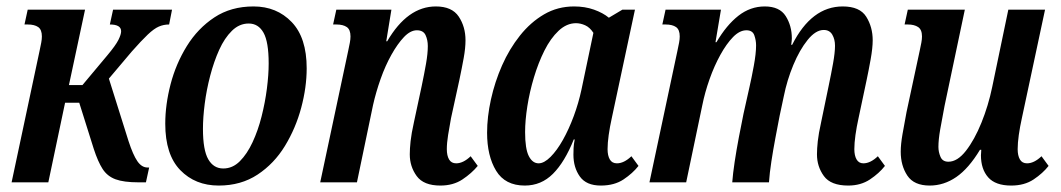

<svg xmlns="http://www.w3.org/2000/svg" viewBox="-20 -566 3293 596"><path d="M16 0 103 -409Q106 -423 108 -433.5Q110 -444 110 -453Q110 -474 98.5 -482Q87 -490 66 -490H56L66 -536H244L194 -302H236L313 -394Q339 -425 347.5 -442Q356 -459 356 -469Q356 -490 321 -490L331 -536H514L505 -490Q488 -490 473 -483.5Q458 -477 438.5 -458.5Q419 -440 389 -406L318 -322L379 -128Q393 -85 406.5 -65.5Q420 -46 438 -46H443L433 0H410Q364 0 338.5 -9.5Q313 -19 298.5 -41.5Q284 -64 271 -104L226 -247H182L130 0Z M659 10Q586 10 539.5 -38Q493 -86 493 -182Q493 -241 509.5 -304.5Q526 -368 560 -423Q594 -478 645.5 -512Q697 -546 767 -546Q839 -546 885.5 -497.5Q932 -449 932 -354Q932 -295 915 -231.5Q898 -168 864.5 -113Q831 -58 779.5 -24Q728 10 659 10ZM673 -43Q702 -43 724.5 -65.5Q747 -88 764 -124.5Q781 -161 792 -204.5Q803 -248 808.5 -291Q814 -334 814 -369Q814 -436 798 -464.5Q782 -493 752 -493Q723 -493 700 -470.5Q677 -448 660.5 -411.5Q644 -375 632.5 -331Q621 -287 615.5 -244Q610 -201 610 -166Q610 -100 626.5 -71.5Q643 -43 673 -43Z M1347 10Q1295 10 1273.5 -19.5Q1252 -49 1252 -87Q1252 -104 1254.5 -127.5Q1257 -151 1265 -187L1289 -299Q1297 -337 1302.5 -368.5Q1308 -400 1308 -423Q1308 -442 1301 -457Q1294 -472 1274 -472Q1254 -472 1234 -451Q1214 -430 1195 -396Q1176 -362 1161.5 -321Q1147 -280 1138 -240L1088 0H974L1061 -409Q1064 -423 1066 -433.5Q1068 -444 1068 -453Q1068 -474 1056.5 -482Q1045 -490 1024 -490H1014L1024 -536H1195L1179 -438H1182Q1245 -546 1333 -546Q1383 -546 1404 -514.5Q1425 -483 1425 -441Q1425 -417 1419.5 -386.5Q1414 -356 1406 -318L1380 -199Q1375 -172 1371 -147Q1367 -122 1367 -103Q1367 -83 1374 -71Q1381 -59 1396 -59Q1418 -59 1441 -81L1463 -51Q1444 -28 1415.5 -9Q1387 10 1347 10Z M1609 10Q1548 10 1520 -36Q1492 -82 1492 -154Q1492 -203 1504 -257.5Q1516 -312 1538.5 -363Q1561 -414 1594 -455.5Q1627 -497 1669 -521.5Q1711 -546 1762 -546Q1796 -546 1824 -536Q1852 -526 1870 -511L1912 -536H1951L1879 -199Q1873 -172 1869.5 -147Q1866 -122 1866 -103Q1866 -83 1873 -71Q1880 -59 1895 -59Q1917 -59 1940 -81L1962 -51Q1944 -28 1915.5 -9Q1887 10 1845 10Q1800 10 1780 -18Q1760 -46 1760 -86Q1760 -95 1760.5 -106.5Q1761 -118 1764 -133H1761Q1733 -63 1696.5 -26.5Q1660 10 1609 10ZM1652 -59Q1669 -59 1689 -79Q1709 -99 1727.5 -132Q1746 -165 1761 -205.5Q1776 -246 1785 -288L1822 -464Q1811 -481 1796.5 -487.5Q1782 -494 1768 -494Q1739 -494 1714 -470.5Q1689 -447 1670 -409Q1651 -371 1637.5 -326Q1624 -281 1617 -236.5Q1610 -192 1610 -156Q1610 -104 1621.5 -81.5Q1633 -59 1652 -59Z M2613 10Q2559 10 2537.5 -19.5Q2516 -49 2516 -87Q2516 -104 2518.5 -127.5Q2521 -151 2529 -187L2552 -298Q2560 -336 2566 -369.5Q2572 -403 2572 -424Q2572 -444 2563.5 -458.5Q2555 -473 2537 -473Q2512 -473 2487 -442Q2462 -411 2442.5 -364Q2423 -317 2413 -267L2400 -206Q2394 -175 2387 -138Q2380 -101 2374.5 -65Q2369 -29 2367 0H2253Q2255 -27 2260.5 -63.5Q2266 -100 2273.5 -139.5Q2281 -179 2288 -213L2307 -298Q2313 -324 2320 -362Q2327 -400 2327 -425Q2327 -441 2321.5 -456.5Q2316 -472 2297 -472Q2276 -472 2255.5 -451Q2235 -430 2216 -395.5Q2197 -361 2182.5 -320Q2168 -279 2160 -239L2110 0H1996L2083 -409Q2086 -423 2088 -433.5Q2090 -444 2090 -453Q2090 -474 2078.5 -482Q2067 -490 2046 -490H2036L2046 -536H2218L2201 -435H2204Q2235 -488 2272 -517Q2309 -546 2354 -546Q2400 -546 2419 -516Q2438 -486 2438 -447Q2438 -440 2436 -427H2439Q2499 -546 2596 -546Q2649 -546 2669 -514Q2689 -482 2689 -441Q2689 -417 2682.5 -381Q2676 -345 2670 -317L2645 -199Q2639 -172 2635.5 -147Q2632 -122 2632 -103Q2632 -83 2639 -71Q2646 -59 2660 -59Q2682 -59 2705 -81L2727 -51Q2709 -28 2680.5 -9Q2652 10 2613 10Z M2866 10Q2817 10 2796.5 -21Q2776 -52 2776 -95Q2776 -118 2781.5 -149.5Q2787 -181 2794 -218L2835 -409Q2838 -423 2840 -433.5Q2842 -444 2842 -453Q2842 -474 2830 -482Q2818 -490 2798 -490H2788L2798 -536H2975L2912 -237Q2904 -196 2898.5 -164Q2893 -132 2893 -110Q2893 -94 2899.5 -79Q2906 -64 2924 -64Q2952 -64 2978.5 -98Q3005 -132 3026.5 -185Q3048 -238 3060 -296L3110 -536H3224L3152 -199Q3146 -172 3142.5 -147Q3139 -122 3139 -103Q3139 -83 3146 -71Q3153 -59 3168 -59Q3190 -59 3213 -81L3235 -51Q3217 -28 3188.5 -9Q3160 10 3119 10Q3070 10 3047.5 -15.5Q3025 -41 3025 -84Q3025 -87 3025.5 -91.5Q3026 -96 3026 -101H3022Q2987 -43 2948.5 -16.5Q2910 10 2866 10Z"/></svg>

Font: Noto Serif ExtraCondensed SemiBold
Style: Italic
Weight: 600
Width: 2
Italic angle: -12°
Designer: Monotype Design Team
Foundry: Monotype Imaging Inc.
Version: Version 2.013